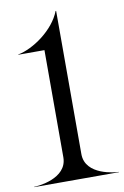

<svg xmlns="http://www.w3.org/2000/svg" viewBox="-123 -850 583 902"><g transform="rotate(-10 168.0 -399.0)"><path d="M-34.5 0H369.5V-1.5C355 -1.5 210.5 -11.5 210.5 -114.5V-797.5H208C175.5 -712.5 73.5 -640.5 -1 -626.5V-625.5H124.5V-114.5C124.5 -11.5 -20 -1.5 -34.5 -1.5Z"/></g></svg>

Font: Beautique Display
Style: Regular
Weight: 400
Designer: Nhat-Quang Ngo
Version: Version 1.100;Glyphs 3.2.3 (3260)